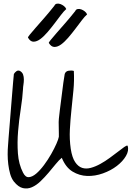

<svg xmlns="http://www.w3.org/2000/svg" viewBox="-20 -1063 746 1088"><path d="M58.6 -34.2Q44.9 -51.8 37.6 -77.6Q30.3 -103.5 26.9 -131.8Q23.4 -160.2 23.4 -188Q23.4 -215.8 25.4 -237.3Q26.4 -252 28.8 -284.2Q31.2 -316.4 34.7 -356.4Q38.1 -396.5 41.5 -440.4Q44.9 -484.4 48.3 -524.4Q51.8 -564.5 54.2 -596.2Q56.6 -627.9 58.6 -643.6Q63.5 -652.3 72.8 -659.2Q82 -666 92.8 -661.1Q106.4 -653.3 110.8 -640.6Q115.2 -627.9 115.2 -612.8Q115.2 -597.7 112.8 -583Q110.4 -568.4 110.4 -558.6Q107.4 -507.8 97.7 -445.8Q87.9 -383.8 82.5 -319.3Q77.1 -254.9 81.5 -193.8Q85.9 -132.8 110.4 -85Q124 -57.6 143.6 -59.1Q163.1 -60.5 185.1 -79.1Q207 -97.7 229.5 -127.9Q252 -158.2 270 -189.9Q288.1 -221.7 299.8 -248.5Q311.5 -275.4 313.5 -288.1V-306.6Q313.5 -321.3 313 -338.9Q312.5 -356.4 312.5 -371.1Q312.5 -385.7 313.5 -389.6Q314.5 -404.3 319.3 -440.4Q324.2 -476.6 329.1 -517.1Q334 -557.6 338.9 -593.8Q343.8 -629.9 346.7 -643.6Q351.6 -659.2 368.2 -662.1Q384.8 -665 398.4 -661.1Q401.4 -605.5 396 -550.3Q390.6 -495.1 384.8 -439.9Q378.9 -384.8 376 -329.6Q373 -274.4 380.9 -219.7Q388.7 -169.9 405.8 -144.5Q422.9 -119.1 445.3 -111.8Q467.8 -104.5 494.6 -111.8Q521.5 -119.1 548.8 -134.3Q576.2 -149.4 602.1 -168.5Q627.9 -187.5 648.9 -203.6Q669.9 -219.7 684.1 -230Q698.2 -240.2 703.1 -237.3Q711.9 -210 693.8 -179.2Q675.8 -148.4 642.1 -122.6Q608.4 -96.7 563.5 -80.6Q518.6 -64.5 474.1 -65.9Q429.7 -67.4 391.1 -90.8Q352.5 -114.3 330.1 -168.9Q314.5 -156.2 295.4 -132.8Q276.4 -109.4 254.9 -84Q233.4 -58.6 209.5 -35.6Q185.5 -12.7 160.6 -2Q135.7 8.8 109.9 2.9Q84 -2.9 58.6 -34.2ZM138.7 -849.6Q136.7 -851.6 148.4 -866.2Q160.2 -880.9 181.2 -904.8Q202.1 -928.7 230 -960.4Q257.8 -992.2 288.1 -1030.3Q292 -1040 301.8 -1042Q311.5 -1043.9 322.3 -1040Q333 -1036.1 342.3 -1028.8Q351.6 -1021.5 355.5 -1011.7Q342.8 -1001 325.7 -978.5Q308.6 -956.1 289.1 -930.2Q269.5 -904.3 248.5 -879.9Q227.5 -855.5 208 -841.3Q188.5 -827.1 170.4 -826.7Q152.3 -826.2 138.7 -849.6ZM256.8 -819.3Q254.9 -821.3 266.6 -835.9Q278.3 -850.6 299.3 -874.5Q320.3 -898.4 348.1 -930.2Q376 -961.9 406.2 -1000Q410.2 -1009.8 419.9 -1011.7Q429.7 -1013.7 440.4 -1009.8Q451.2 -1005.9 460.4 -998.5Q469.7 -991.2 473.6 -981.4Q460.9 -970.7 443.8 -948.2Q426.8 -925.8 407.2 -899.9Q387.7 -874 366.7 -849.6Q345.7 -825.2 326.2 -811Q306.6 -796.9 288.6 -796.9Q270.5 -796.9 256.8 -819.3Z"/></svg>

Font: Over the Rainbow
Style: Regular
Weight: 400
Designer: Kimberly Geswein
Foundry: Kimberly Geswein
Version: Version 1.002 2010